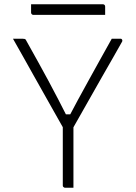

<svg xmlns="http://www.w3.org/2000/svg" viewBox="-20 -882 640 902"><path d="M325 0Q319 0 312.5 0Q306 0 299.5 0Q293 0 286 0Q283 0 280.5 -1.5Q278 -3 276.5 -5Q275 -7 275 -11Q275 -88 275 -165.5Q275 -243 275 -320H325Q325 -285 325 -247.5Q325 -210 325 -172.5Q325 -135 325 -100Q325 -74 325 -49Q325 -24 325 0ZM41 -700Q52 -700 64 -700Q76 -700 87 -700Q93 -700 96 -699Q99 -698 101 -695.5Q103 -693 104 -690Q136 -633 160.5 -588.5Q185 -544 207.5 -502.5Q230 -461 255 -412.5Q280 -364 313 -299L274 -345H324L284 -296Q319 -363 346 -412.5Q373 -462 397 -505.5Q421 -549 446.5 -595Q472 -641 505 -700Q516 -700 527 -700Q538 -700 548 -700Q551 -700 553.5 -696Q556 -692 554 -687Q531 -646 507.5 -605Q484 -564 460.5 -523Q437 -482 414 -441Q391 -400 367.5 -359Q344 -318 321 -277Q308 -277 300 -277Q292 -277 287.5 -277.5Q283 -278 280.5 -279Q278 -280 277 -281Q253 -323 229.5 -365Q206 -407 182.5 -448.5Q159 -490 135.5 -532Q112 -574 88.5 -616Q65 -658 41 -700ZM126 -862H463Q468 -862 471 -859Q474 -856 474 -851Q474 -841 474 -831.5Q474 -822 474 -812H137Q134 -812 131.5 -813.5Q129 -815 127.5 -817.5Q126 -820 126 -823Q126 -833 126 -842.5Q126 -852 126 -862Z"/></svg>

Font: Recursive Monospace Light
Style: Regular
Weight: 300
Version: Version 1.047